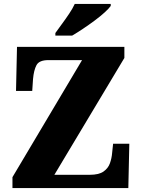

<svg xmlns="http://www.w3.org/2000/svg" viewBox="-20 -951 717 971"><path d="M43 0V-55L395 -647H225Q178 -647 164.5 -621.5Q151 -596 147 -551L143 -491H61L66 -714H609V-658L255 -67H434Q480 -67 503.5 -83.5Q527 -100 536 -125.5Q545 -151 547 -177L552 -224H634L629 0ZM260 -784Q274 -804 293 -829.5Q312 -855 330 -882Q348 -909 358 -931H540V-921Q531 -908 509 -888Q487 -868 458 -846.5Q429 -825 399 -805Q369 -785 345 -771H260Z"/></svg>

Font: Noto Serif Thai SemiCondensed Black
Style: Regular
Weight: 900
Width: 4
Designer: Monotype Design Team
Foundry: Monotype Imaging Inc.
Version: Version 2.002; ttfautohint (v1.8.4.7-5d5b)